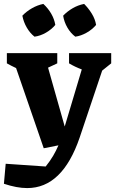

<svg xmlns="http://www.w3.org/2000/svg" viewBox="-59 -760 587 979"><path d="M164 -4 23 -413Q-1 -424 -24 -437V-489H233V-437L186 -415L271 -115L358 -406Q323 -419 293 -437V-489H508V-437L462 -400L347 -58Q259 199 80 199Q53 199 23.5 193.5Q-6 188 -39 177L-30 75L174 89Q197 60 212 34.5Q227 9 239 -19ZM162 -740Q186 -718 202 -690.5Q218 -663 223 -633Q204 -610 175.5 -593.5Q147 -577 117 -573Q94 -591 77.5 -619.5Q61 -648 55 -680Q76 -702 104 -718Q132 -734 162 -740ZM370 -740Q392 -718 409 -690.5Q426 -663 431 -633Q412 -610 383 -593.5Q354 -577 325 -573Q301 -591 284.5 -619.5Q268 -648 263 -680Q284 -702 311.5 -718Q339 -734 370 -740Z"/></svg>

Font: Piazzolla
Style: Bold
Weight: 700
Designer: Juan Pablo del Peral
Foundry: Huerta Tipografica
Version: Version 1.330